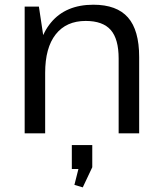

<svg xmlns="http://www.w3.org/2000/svg" viewBox="-20 -568 689 818"><path d="M485.5 -318.5Q485.5 -402.1 451.7 -440.4Q417.9 -478.8 345.2 -478.8Q262.4 -478.8 217.4 -421.7Q172.4 -364.6 172.4 -257.6L133.9 -188.4V-254.1Q133.9 -396 197.2 -471.9Q260.4 -547.9 377.8 -547.9Q477.3 -547.9 525.1 -493.7Q572.9 -439.5 572.9 -325V0H485.5ZM85.1 -540H145.7L172.4 -362.5V0H85.1ZM373.1 50V144.5L332.6 230.3L297 219.7L327.9 97.3L364.2 152.1L286 151.9V50Z"/></svg>

Font: Pathway Extreme 8pt Thin 12pt
Style: Regular
Weight: 100
Version: Version 1.001;gftools[0.9.26]